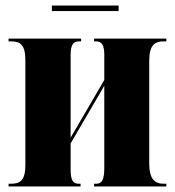

<svg xmlns="http://www.w3.org/2000/svg" viewBox="-20 -676 633 696"><path d="M168 -636H410V-656H168ZM11 0H272V-10H265C245 -10 236 -22 236 -62V-156L358 -365V-67C358 -26 350 -10 330 -10H321V0H583V-10H573C542 -10 521 -26 521 -83V-457C521 -513 542 -526 573 -526H583V-536H321V-526H329C349 -526 358 -511 358 -479V-386L236 -177V-477C236 -516 247 -526 267 -526H274V-536H11V-526H20C52 -526 72 -515 72 -458V-78C72 -21 52 -10 20 -10H11Z"/></svg>

Font: Noto Serif Display ExtraCondensed Black
Style: Regular
Weight: 900
Width: 2
Designer: Monotype Design Team
Foundry: Monotype Imaging Inc.
Version: Version 2.009